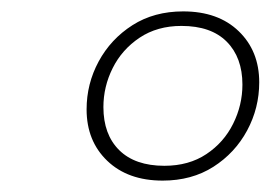

<svg xmlns="http://www.w3.org/2000/svg" viewBox="-20 -710 475 337"><path d="M301.5 -690Q363 -690 399 -655.2Q435 -620.5 435 -565.5Q435 -520.5 413.8 -481Q392.5 -441.5 354.5 -417.2Q316.5 -393 265.5 -393Q204.5 -393 168.2 -427.8Q132 -462.5 132 -518Q132 -563 153.2 -602.2Q174.5 -641.5 212.5 -665.8Q250.5 -690 301.5 -690ZM268.5 -419Q311.5 -419 342.2 -439.5Q373 -460 389.2 -492.8Q405.5 -525.5 405.5 -561.5Q405.5 -609 378 -636.8Q350.5 -664.5 298.5 -664.5Q256 -664.5 225 -643.8Q194 -623 177.8 -590.5Q161.5 -558 161.5 -522Q161.5 -474 189.2 -446.5Q217 -419 268.5 -419Z"/></svg>

Font: Newsreader 36pt Light
Style: Italic
Weight: 300
Italic angle: -17°
Designer: Hugues Gentile
Foundry: Production Type
Version: Version 1.003